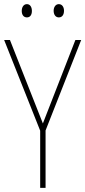

<svg xmlns="http://www.w3.org/2000/svg" viewBox="-20 -907 412 927"><path d="M85 -854C85 -837 93 -823 110 -823C126 -823 134 -836 134 -854C134 -872 126 -887 110 -887C93 -887 85 -871 85 -854ZM239 -855C239 -837 248 -823 264 -823C281 -823 289 -837 289 -855C289 -873 280 -887 264 -887C248 -887 239 -872 239 -855ZM187 -311 28 -714H0L174 -276V0H200V-277L372 -714H344Z"/></svg>

Font: Noto Sans Myanmar UI Condensed Thin
Style: Regular
Weight: 100
Width: 3
Designer: Monotype Design Team
Foundry: Monotype Imaging Inc.
Version: Version 2.103